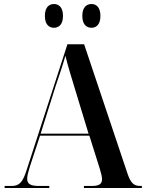

<svg xmlns="http://www.w3.org/2000/svg" viewBox="-20 -934 725 954"><path d="M435 -796C458 -796 479 -812 479 -855C479 -898 458 -914 435 -914C410 -914 389 -898 389 -855C389 -812 410 -796 435 -796ZM248 -796C272 -796 293 -812 293 -855C293 -898 272 -914 248 -914C224 -914 203 -898 203 -855C203 -812 224 -796 248 -796ZM3 0H225V-10H173C132 -10 115 -20 115 -46C115 -61 121 -82 129 -108L179 -260H424L476 -95C482 -75 487 -56 487 -44C487 -20 473 -10 436 -10H397V0H685V-10H678C645 -10 630 -24 614 -70L398 -714H315L111 -85C92 -27 75 -10 37 -10H3ZM182 -270 256 -505C274 -558 291 -607 305 -657C316 -610 335 -550 353 -490L420 -270Z"/></svg>

Font: Noto Serif Display SemiCondensed SemiBold
Style: Regular
Weight: 600
Width: 4
Designer: Monotype Design Team
Foundry: Monotype Imaging Inc.
Version: Version 2.009